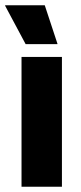

<svg xmlns="http://www.w3.org/2000/svg" viewBox="-30 -707 306 727"><path d="M204.5 0H51.5V-491.5H204.5ZM-10.5 -687H139.5L187.5 -541.5V-540H67L-10.5 -685Z"/></svg>

Font: Anek Devanagari
Style: Bold
Weight: 700
Designer: Kailash Malviya (Devanagari) & Yesha Goshar (Latin)
Foundry: Ek Type
Version: Version 1.003